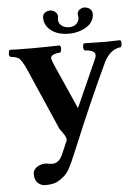

<svg xmlns="http://www.w3.org/2000/svg" viewBox="-57 -653 673 930"><g transform="rotate(-5 279.0 -188.5)"><path d="M242.2 168Q225.6 197.3 188.5 218.8Q184.6 220.7 182.1 222.2Q160.6 231.9 125 231.9Q101.6 231 85.9 213.9Q74.2 198.7 74.2 173.8Q74.2 148.9 103 134.8Q117.7 128.4 133.8 127.9Q140.1 127.9 148.9 129.9Q160.2 131.8 168.9 131.8Q198.7 131.8 216.3 96.2Q219.2 89.8 222.2 83L246.1 27.8Q252.4 13.2 229 -17.1Q221.2 -27.8 217.8 -32.2L88.9 -328.1Q65.4 -382.3 48.3 -392.6Q35.6 -399.4 9.8 -401.9Q1.5 -410.2 6.8 -429.7Q8.3 -434.1 9.8 -436Q49.8 -434.1 121.1 -434.1Q180.2 -434.1 253.9 -436Q262.2 -427.7 257.3 -408.7Q255.9 -404.3 253.9 -401.9Q207 -397.9 207 -378.4Q207.5 -368.2 221.2 -337.9L314 -128.9Q314.9 -126.5 315.4 -125Q315.9 -126.5 315.9 -127L418.9 -357.9Q434.1 -392.1 390.6 -399.4Q382.3 -400.9 371.1 -401.9Q362.8 -410.2 367.7 -429.7Q369.1 -434.1 371.1 -436Q445.3 -434.1 477.1 -434.1Q499.5 -434.1 547.9 -436Q556.2 -427.7 551.3 -408.7Q549.8 -404.3 547.9 -401.9Q502 -397.9 472.2 -348.6Q469.2 -343.3 466.8 -338.9Q379.4 -153.8 285.2 74.2Q260.7 134.8 242.2 168ZM426.8 -577.1Q426.8 -524.4 366.7 -500.5Q337.9 -489.3 305.2 -488.8Q231.9 -488.8 199.2 -532.2Q185.1 -552.2 185.1 -576.2Q185.1 -600.1 210.9 -607.4Q217.8 -608.9 224.1 -608.9Q253.9 -603.5 257.8 -579.1Q257.8 -578.1 257.8 -575.7Q257.3 -572.3 256.8 -570.8Q255.9 -566.9 255.9 -563Q255.9 -535.2 284.7 -523.9Q294.4 -520 306.2 -520Q340.3 -520 352.5 -546.9Q356 -554.7 356 -562Q355.5 -568.4 355 -570.8Q354 -573.7 354 -578.1Q354 -599.1 376.5 -606.9Q382.8 -608.9 389.2 -608.9Q423.3 -605 426.8 -577.1Z"/></g></svg>

Font: Linux Libertine O
Style: Bold
Weight: 700
Designer: Philipp H. Poll
Foundry: Philipp H. Poll
Version: Version 5.0.0